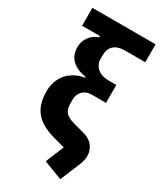

<svg xmlns="http://www.w3.org/2000/svg" viewBox="-227 -816 894 1068"><g transform="rotate(30 220.5 -282.5)"><path d="M308 -625Q263 -625 238.5 -603Q214 -581 214 -536V-520Q214 -482 240.5 -458.5Q267 -435 314 -435H363V-320H268Q236 -320 214.5 -298.5Q193 -277 193 -243V-217Q193 -182 209.5 -162.5Q226 -143 267 -132L337 -113Q379 -102 400 -74Q421 -46 421 -11Q421 14 409 44L355 175L235 129L283 12L213 -7Q165 -20 132.5 -39Q100 -58 80.5 -83.5Q61 -109 52.5 -141Q44 -173 44 -213Q44 -244 54 -273Q64 -302 83 -324.5Q102 -347 130 -362.5Q158 -378 193 -383V-388Q70 -409 70 -510Q70 -546 91 -575.5Q112 -605 148 -617V-625H33V-740H439V-625Z"/></g></svg>

Font: Aneliza ExtraBold
Style: Regular
Weight: 800
Designer: Mike Abbink, Paul van der Laan, Pieter van Rosmalen
Foundry: Bold Monday
Version: Version 3.001;September 8, 2019;FontCreator 11.5.0.2425 64-b